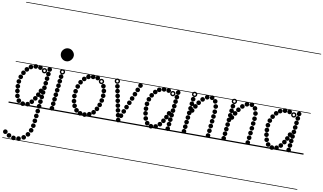

<svg xmlns="http://www.w3.org/2000/svg" viewBox="-160 -1677 4193 2493"><g transform="rotate(10 1937.0 -430.0)"><path d="M388.6 71.5Q376 71.5 367.2 62.8Q358.5 54.1 358.5 41.6Q358.5 29 367.2 20.2Q375.9 11.5 388.4 11.5Q401 11.5 409.8 20.2Q418.5 28.9 418.5 41.4Q418.5 54 409.8 62.8Q401.1 71.5 388.6 71.5ZM381.1 137Q368.5 137 359.8 128.3Q351 119.6 351 107.1Q351 94.5 359.7 85.8Q368.4 77 380.9 77Q393.5 77 402.2 85.7Q411 94.4 411 106.9Q411 119.5 402.3 128.2Q393.6 137 381.1 137ZM373.6 202.5Q361 202.5 352.2 193.8Q343.5 185.1 343.5 172.6Q343.5 160 352.2 151.2Q360.9 142.5 373.4 142.5Q386 142.5 394.8 151.2Q403.5 159.9 403.5 172.4Q403.5 185 394.8 193.8Q386.1 202.5 373.6 202.5ZM365.1 268Q352.5 268 343.8 259.3Q335 250.6 335 238.1Q335 225.5 343.7 216.8Q352.4 208 364.9 208Q377.5 208 386.2 216.7Q395 225.4 395 237.9Q395 250.5 386.3 259.2Q377.6 268 365.1 268ZM347.6 332Q335 332 326.2 323.3Q317.5 314.6 317.5 302.1Q317.5 289.5 326.2 280.8Q334.9 272 347.4 272Q360 272 368.8 280.7Q377.5 289.4 377.5 301.9Q377.5 314.5 368.8 323.2Q360.1 332 347.6 332ZM315.6 391Q303 391 294.2 382.3Q285.5 373.6 285.5 361.1Q285.5 348.5 294.2 339.8Q302.9 331 315.4 331Q328 331 336.8 339.7Q345.5 348.4 345.5 360.9Q345.5 373.5 336.8 382.2Q328.1 391 315.6 391ZM268.1 439Q255.5 439 246.8 430.3Q238 421.6 238 409.1Q238 396.5 246.7 387.8Q255.4 379 267.9 379Q280.5 379 289.2 387.7Q298 396.4 298 408.9Q298 421.5 289.3 430.2Q280.6 439 268.1 439ZM204.6 466.5Q192 466.5 183.2 457.8Q174.5 449.1 174.5 436.6Q174.5 424 183.2 415.2Q191.9 406.5 204.4 406.5Q217 406.5 225.8 415.2Q234.5 423.9 234.5 436.4Q234.5 449 225.8 457.8Q217.1 466.5 204.6 466.5ZM138.6 469Q126 469 117.2 460.3Q108.5 451.6 108.5 439.1Q108.5 426.5 117.2 417.8Q125.9 409 138.4 409Q151 409 159.8 417.7Q168.5 426.4 168.5 438.9Q168.5 451.5 159.8 460.2Q151.1 469 138.6 469ZM75.6 447Q63 447 54.2 438.3Q45.5 429.6 45.5 417.1Q45.5 404.5 54.2 395.8Q62.9 387 75.4 387Q88 387 96.8 395.7Q105.5 404.4 105.5 416.9Q105.5 429.5 96.8 438.2Q88.1 447 75.6 447ZM20.6 408Q8 408 -0.8 399.3Q-9.5 390.6 -9.5 378.1Q-9.5 365.5 -0.8 356.8Q7.9 348 20.4 348Q33 348 41.8 356.7Q50.5 365.4 50.5 377.9Q50.5 390.5 41.8 399.2Q33.1 408 20.6 408ZM447.6 -487.5Q435 -487.5 426.2 -496.2Q417.5 -504.9 417.5 -517.4Q417.5 -530 426.2 -538.8Q434.9 -547.5 447.4 -547.5Q460 -547.5 468.8 -538.8Q477.5 -530.1 477.5 -517.6Q477.5 -505 468.8 -496.2Q460.1 -487.5 447.6 -487.5ZM441.1 -426Q428.5 -426 419.8 -434.7Q411 -443.4 411 -455.9Q411 -468.5 419.7 -477.2Q428.4 -486 440.9 -486Q453.5 -486 462.2 -477.3Q471 -468.6 471 -456.1Q471 -443.5 462.3 -434.8Q453.6 -426 441.1 -426ZM434.6 -364.5Q422 -364.5 413.2 -373.2Q404.5 -381.9 404.5 -394.4Q404.5 -407 413.2 -415.8Q421.9 -424.5 434.4 -424.5Q447 -424.5 455.8 -415.8Q464.5 -407.1 464.5 -394.6Q464.5 -382 455.8 -373.2Q447.1 -364.5 434.6 -364.5ZM428.1 -303Q415.5 -303 406.8 -311.7Q398 -320.4 398 -332.9Q398 -345.5 406.7 -354.2Q415.4 -363 427.9 -363Q440.5 -363 449.2 -354.3Q458 -345.6 458 -333.1Q458 -320.5 449.3 -311.8Q440.6 -303 428.1 -303ZM421.6 -241.5Q409 -241.5 400.2 -250.2Q391.5 -258.9 391.5 -271.4Q391.5 -284 400.2 -292.8Q408.9 -301.5 421.4 -301.5Q434 -301.5 442.8 -292.8Q451.5 -284.1 451.5 -271.6Q451.5 -259 442.8 -250.2Q434.1 -241.5 421.6 -241.5ZM414.6 -179.5Q402 -179.5 393.2 -188.2Q384.5 -196.9 384.5 -209.4Q384.5 -222 393.2 -230.8Q401.9 -239.5 414.4 -239.5Q427 -239.5 435.8 -230.8Q444.5 -222.1 444.5 -209.6Q444.5 -197 435.8 -188.2Q427.1 -179.5 414.6 -179.5ZM408.1 -118Q395.5 -118 386.8 -126.7Q378 -135.4 378 -147.9Q378 -160.5 386.7 -169.2Q395.4 -178 407.9 -178Q420.5 -178 429.2 -169.3Q438 -160.6 438 -148.1Q438 -135.5 429.3 -126.8Q420.6 -118 408.1 -118ZM401.6 -55.5Q389 -55.5 380.2 -64.2Q371.5 -72.9 371.5 -85.4Q371.5 -98 380.2 -106.8Q388.9 -115.5 401.4 -115.5Q414 -115.5 422.8 -106.8Q431.5 -98.1 431.5 -85.6Q431.5 -73 422.8 -64.2Q414.1 -55.5 401.6 -55.5ZM395.1 7Q382.5 7 373.8 -1.7Q365 -10.4 365 -22.9Q365 -35.5 373.7 -44.2Q382.4 -53 394.9 -53Q407.5 -53 416.2 -44.3Q425 -35.6 425 -23.1Q425 -10.5 416.3 -1.8Q407.6 7 395.1 7ZM324.6 -490Q312 -490 303.2 -498.7Q294.5 -507.4 294.5 -519.9Q294.5 -532.5 303.2 -541.2Q311.9 -550 324.4 -550Q337 -550 345.8 -541.3Q354.5 -532.6 354.5 -520.1Q354.5 -507.5 345.8 -498.8Q337.1 -490 324.6 -490ZM262.6 -495Q250 -495 241.2 -503.7Q232.5 -512.4 232.5 -524.9Q232.5 -537.5 241.2 -546.2Q249.9 -555 262.4 -555Q275 -555 283.8 -546.3Q292.5 -537.6 292.5 -525.1Q292.5 -512.5 283.8 -503.8Q275.1 -495 262.6 -495ZM202.1 -477Q189.5 -477 180.8 -485.7Q172 -494.4 172 -506.9Q172 -519.5 180.7 -528.2Q189.4 -537 201.9 -537Q214.5 -537 223.2 -528.3Q232 -519.6 232 -507.1Q232 -494.5 223.3 -485.8Q214.6 -477 202.1 -477ZM155.6 -437.5Q143 -437.5 134.2 -446.2Q125.5 -454.9 125.5 -467.4Q125.5 -480 134.2 -488.8Q142.9 -497.5 155.4 -497.5Q168 -497.5 176.8 -488.8Q185.5 -480.1 185.5 -467.6Q185.5 -455 176.8 -446.2Q168.1 -437.5 155.6 -437.5ZM119.6 -386Q107 -386 98.2 -394.7Q89.5 -403.4 89.5 -415.9Q89.5 -428.5 98.2 -437.2Q106.9 -446 119.4 -446Q132 -446 140.8 -437.3Q149.5 -428.6 149.5 -416.1Q149.5 -403.5 140.8 -394.8Q132.1 -386 119.6 -386ZM94.1 -328Q81.5 -328 72.8 -336.7Q64 -345.4 64 -357.9Q64 -370.5 72.7 -379.2Q81.4 -388 93.9 -388Q106.5 -388 115.2 -379.3Q124 -370.6 124 -358.1Q124 -345.5 115.3 -336.8Q106.6 -328 94.1 -328ZM80.1 -265Q67.5 -265 58.8 -273.7Q50 -282.4 50 -294.9Q50 -307.5 58.7 -316.2Q67.4 -325 79.9 -325Q92.5 -325 101.2 -316.3Q110 -307.6 110 -295.1Q110 -282.5 101.3 -273.8Q92.6 -265 80.1 -265ZM78.1 -201.5Q65.5 -201.5 56.8 -210.2Q48 -218.9 48 -231.4Q48 -244 56.7 -252.8Q65.4 -261.5 77.9 -261.5Q90.5 -261.5 99.2 -252.8Q108 -244.1 108 -231.6Q108 -219 99.3 -210.2Q90.6 -201.5 78.1 -201.5ZM83.1 -140.5Q70.5 -140.5 61.8 -149.2Q53 -157.9 53 -170.4Q53 -183 61.7 -191.8Q70.4 -200.5 82.9 -200.5Q95.5 -200.5 104.2 -191.8Q113 -183.1 113 -170.6Q113 -158 104.3 -149.2Q95.6 -140.5 83.1 -140.5ZM94.6 -77Q82 -77 73.2 -85.7Q64.5 -94.4 64.5 -106.9Q64.5 -119.5 73.2 -128.2Q81.9 -137 94.4 -137Q107 -137 115.8 -128.3Q124.5 -119.6 124.5 -107.1Q124.5 -94.5 115.8 -85.8Q107.1 -77 94.6 -77ZM123.1 -19.5Q110.5 -19.5 101.8 -28.2Q93 -36.9 93 -49.4Q93 -62 101.7 -70.8Q110.4 -79.5 122.9 -79.5Q135.5 -79.5 144.2 -70.8Q153 -62.1 153 -49.6Q153 -37 144.3 -28.2Q135.6 -19.5 123.1 -19.5ZM179.6 10.5Q167 10.5 158.2 1.8Q149.5 -6.9 149.5 -19.4Q149.5 -32 158.2 -40.8Q166.9 -49.5 179.4 -49.5Q192 -49.5 200.8 -40.8Q209.5 -32.1 209.5 -19.6Q209.5 -7 200.8 1.8Q192.1 10.5 179.6 10.5ZM243.1 5.5Q230.5 5.5 221.8 -3.2Q213 -11.9 213 -24.4Q213 -37 221.7 -45.8Q230.4 -54.5 242.9 -54.5Q255.5 -54.5 264.2 -45.8Q273 -37.1 273 -24.6Q273 -12 264.3 -3.2Q255.6 5.5 243.1 5.5ZM291.1 -35Q278.5 -35 269.8 -43.7Q261 -52.4 261 -64.9Q261 -77.5 269.7 -86.2Q278.4 -95 290.9 -95Q303.5 -95 312.2 -86.3Q321 -77.6 321 -65.1Q321 -52.5 312.3 -43.8Q303.6 -35 291.1 -35ZM328.6 -86Q316 -86 307.2 -94.7Q298.5 -103.4 298.5 -115.9Q298.5 -128.5 307.2 -137.2Q315.9 -146 328.4 -146Q341 -146 349.8 -137.3Q358.5 -128.6 358.5 -116.1Q358.5 -103.5 349.8 -94.8Q341.1 -86 328.6 -86ZM358.6 -139.5Q346 -139.5 337.2 -148.2Q328.5 -156.9 328.5 -169.4Q328.5 -182 337.2 -190.8Q345.9 -199.5 358.4 -199.5Q371 -199.5 379.8 -190.8Q388.5 -182.1 388.5 -169.6Q388.5 -157 379.8 -148.2Q371.1 -139.5 358.6 -139.5ZM384.1 -194Q371.5 -194 362.8 -202.7Q354 -211.4 354 -223.9Q354 -236.5 362.7 -245.2Q371.4 -254 383.9 -254Q396.5 -254 405.2 -245.3Q414 -236.6 414 -224.1Q414 -211.5 405.3 -202.8Q396.6 -194 384.1 -194ZM383.7 -455Q369.5 -455 359.2 -465.2Q349 -475.3 349 -489.7Q349 -504 359.2 -514Q369.3 -524 383.7 -524Q398 -524 408 -513.9Q418 -503.9 418 -489.7Q418 -475.5 407.9 -465.2Q397.9 -455 383.7 -455ZM383.8 -473Q390.5 -473 395.2 -477.9Q400 -482.8 400 -489.5Q400 -496.5 395.2 -501.2Q390.4 -506 383.5 -506Q377 -506 372 -501.2Q367 -496.5 367 -489.5Q367 -482.8 372 -477.9Q377 -473 383.8 -473ZM-5 455H597V463H-5ZM-5 -16H597V0H-5ZM-5 -549H597V-541H-5ZM-5 -1329H597V-1321H-5Z M554.5 -745Q554.5 -778.5 579.8 -804Q605 -829.5 639 -829.5Q676 -829.5 700.5 -803.2Q725 -777 725 -746.5Q725 -726 713.8 -705.8Q702.5 -685.5 683.2 -672.5Q664 -659.5 639.2 -659.5Q605 -659.5 579.8 -684.8Q554.5 -710 554.5 -745ZM554.5 -745Q554.5 -778.5 579.8 -804Q605 -829.5 639 -829.5Q676 -829.5 700.5 -803.2Q725 -777 725 -746.5Q725 -726 713.8 -705.8Q702.5 -685.5 683.2 -672.5Q664 -659.5 639.2 -659.5Q605 -659.5 579.8 -684.8Q554.5 -710 554.5 -745ZM609.6 -421Q597 -421 588.2 -429.7Q579.5 -438.4 579.5 -450.9Q579.5 -463.5 588.2 -472.2Q596.9 -481 609.4 -481Q622 -481 630.8 -472.3Q639.5 -463.6 639.5 -451.1Q639.5 -438.5 630.8 -429.8Q622.1 -421 609.6 -421ZM603.1 -360.5Q590.5 -360.5 581.8 -369.2Q573 -377.9 573 -390.4Q573 -403 581.7 -411.8Q590.4 -420.5 602.9 -420.5Q615.5 -420.5 624.2 -411.8Q633 -403.1 633 -390.6Q633 -378 624.3 -369.2Q615.6 -360.5 603.1 -360.5ZM596.6 -300Q584 -300 575.2 -308.7Q566.5 -317.4 566.5 -329.9Q566.5 -342.5 575.2 -351.2Q583.9 -360 596.4 -360Q609 -360 617.8 -351.3Q626.5 -342.6 626.5 -330.1Q626.5 -317.5 617.8 -308.8Q609.1 -300 596.6 -300ZM590.1 -239.5Q577.5 -239.5 568.8 -248.2Q560 -256.9 560 -269.4Q560 -282 568.7 -290.8Q577.4 -299.5 589.9 -299.5Q602.5 -299.5 611.2 -290.8Q620 -282.1 620 -269.6Q620 -257 611.3 -248.2Q602.6 -239.5 590.1 -239.5ZM583.1 -178.5Q570.5 -178.5 561.8 -187.2Q553 -195.9 553 -208.4Q553 -221 561.7 -229.8Q570.4 -238.5 582.9 -238.5Q595.5 -238.5 604.2 -229.8Q613 -221.1 613 -208.6Q613 -196 604.3 -187.2Q595.6 -178.5 583.1 -178.5ZM576.6 -118Q564 -118 555.2 -126.7Q546.5 -135.4 546.5 -147.9Q546.5 -160.5 555.2 -169.2Q563.9 -178 576.4 -178Q589 -178 597.8 -169.3Q606.5 -160.6 606.5 -148.1Q606.5 -135.5 597.8 -126.8Q589.1 -118 576.6 -118ZM570.1 -57.5Q557.5 -57.5 548.8 -66.2Q540 -74.9 540 -87.4Q540 -100 548.7 -108.8Q557.4 -117.5 569.9 -117.5Q582.5 -117.5 591.2 -108.8Q600 -100.1 600 -87.6Q600 -75 591.3 -66.2Q582.6 -57.5 570.1 -57.5ZM563.6 3Q551 3 542.2 -5.7Q533.5 -14.4 533.5 -26.9Q533.5 -39.5 542.2 -48.2Q550.9 -57 563.4 -57Q576 -57 584.8 -48.3Q593.5 -39.6 593.5 -27.1Q593.5 -14.5 584.8 -5.8Q576.1 3 563.6 3ZM616.2 -481.5Q602 -481.5 591.8 -491.7Q581.5 -501.8 581.5 -516.2Q581.5 -530.5 591.7 -540.5Q601.8 -550.5 616.2 -550.5Q630.5 -550.5 640.5 -540.4Q650.5 -530.4 650.5 -516.2Q650.5 -502 640.4 -491.8Q630.4 -481.5 616.2 -481.5ZM616.2 -499.5Q623 -499.5 627.8 -504.4Q632.5 -509.3 632.5 -516Q632.5 -523 627.7 -527.8Q622.9 -532.5 616 -532.5Q609.5 -532.5 604.5 -527.8Q599.5 -523 599.5 -516Q599.5 -509.3 604.5 -504.4Q609.5 -499.5 616.2 -499.5ZM484 455H815.5V463H484ZM484 -16H815.5V0H484ZM484 -549H815.5V-541H484ZM484 -1329H815.5V-1321H484Z M994.6 10.5Q982 10.5 973.2 1.8Q964.5 -6.9 964.5 -19.4Q964.5 -32 973.2 -40.8Q981.9 -49.5 994.4 -49.5Q1007 -49.5 1015.8 -40.8Q1024.5 -32.1 1024.5 -19.6Q1024.5 -7 1015.8 1.8Q1007.1 10.5 994.6 10.5ZM1054.6 -5Q1042 -5 1033.2 -13.7Q1024.5 -22.4 1024.5 -34.9Q1024.5 -47.5 1033.2 -56.2Q1041.9 -65 1054.4 -65Q1067 -65 1075.8 -56.3Q1084.5 -47.6 1084.5 -35.1Q1084.5 -22.5 1075.8 -13.8Q1067.1 -5 1054.6 -5ZM1105.6 -39Q1093 -39 1084.2 -47.7Q1075.5 -56.4 1075.5 -68.9Q1075.5 -81.5 1084.2 -90.2Q1092.9 -99 1105.4 -99Q1118 -99 1126.8 -90.3Q1135.5 -81.6 1135.5 -69.1Q1135.5 -56.5 1126.8 -47.8Q1118.1 -39 1105.6 -39ZM1140.6 -90.5Q1128 -90.5 1119.2 -99.2Q1110.5 -107.9 1110.5 -120.4Q1110.5 -133 1119.2 -141.8Q1127.9 -150.5 1140.4 -150.5Q1153 -150.5 1161.8 -141.8Q1170.5 -133.1 1170.5 -120.6Q1170.5 -108 1161.8 -99.2Q1153.1 -90.5 1140.6 -90.5ZM1166.6 -147.5Q1154 -147.5 1145.2 -156.2Q1136.5 -164.9 1136.5 -177.4Q1136.5 -190 1145.2 -198.8Q1153.9 -207.5 1166.4 -207.5Q1179 -207.5 1187.8 -198.8Q1196.5 -190.1 1196.5 -177.6Q1196.5 -165 1187.8 -156.2Q1179.1 -147.5 1166.6 -147.5ZM1183.1 -208.5Q1170.5 -208.5 1161.8 -217.2Q1153 -225.9 1153 -238.4Q1153 -251 1161.7 -259.8Q1170.4 -268.5 1182.9 -268.5Q1195.5 -268.5 1204.2 -259.8Q1213 -251.1 1213 -238.6Q1213 -226 1204.3 -217.2Q1195.6 -208.5 1183.1 -208.5ZM1190.6 -272Q1178 -272 1169.2 -280.7Q1160.5 -289.4 1160.5 -301.9Q1160.5 -314.5 1169.2 -323.2Q1177.9 -332 1190.4 -332Q1203 -332 1211.8 -323.3Q1220.5 -314.6 1220.5 -302.1Q1220.5 -289.5 1211.8 -280.8Q1203.1 -272 1190.6 -272ZM1188.6 -335Q1176 -335 1167.2 -343.7Q1158.5 -352.4 1158.5 -364.9Q1158.5 -377.5 1167.2 -386.2Q1175.9 -395 1188.4 -395Q1201 -395 1209.8 -386.3Q1218.5 -377.6 1218.5 -365.1Q1218.5 -352.5 1209.8 -343.8Q1201.1 -335 1188.6 -335ZM1172.1 -394.5Q1159.5 -394.5 1150.8 -403.2Q1142 -411.9 1142 -424.4Q1142 -437 1150.7 -445.8Q1159.4 -454.5 1171.9 -454.5Q1184.5 -454.5 1193.2 -445.8Q1202 -437.1 1202 -424.6Q1202 -412 1193.3 -403.2Q1184.6 -394.5 1172.1 -394.5ZM1081.1 -486Q1068.5 -486 1059.8 -494.7Q1051 -503.4 1051 -515.9Q1051 -528.5 1059.7 -537.2Q1068.4 -546 1080.9 -546Q1093.5 -546 1102.2 -537.3Q1111 -528.6 1111 -516.1Q1111 -503.5 1102.3 -494.8Q1093.6 -486 1081.1 -486ZM1020.1 -491Q1007.5 -491 998.8 -499.7Q990 -508.4 990 -520.9Q990 -533.5 998.7 -542.2Q1007.4 -551 1019.9 -551Q1032.5 -551 1041.2 -542.3Q1050 -533.6 1050 -521.1Q1050 -508.5 1041.3 -499.8Q1032.6 -491 1020.1 -491ZM960.1 -480.5Q947.5 -480.5 938.8 -489.2Q930 -497.9 930 -510.4Q930 -523 938.7 -531.8Q947.4 -540.5 959.9 -540.5Q972.5 -540.5 981.2 -531.8Q990 -523.1 990 -510.6Q990 -498 981.3 -489.2Q972.6 -480.5 960.1 -480.5ZM910.6 -444.5Q898 -444.5 889.2 -453.2Q880.5 -461.9 880.5 -474.4Q880.5 -487 889.2 -495.8Q897.9 -504.5 910.4 -504.5Q923 -504.5 931.8 -495.8Q940.5 -487.1 940.5 -474.6Q940.5 -462 931.8 -453.2Q923.1 -444.5 910.6 -444.5ZM871.1 -394Q858.5 -394 849.8 -402.7Q841 -411.4 841 -423.9Q841 -436.5 849.7 -445.2Q858.4 -454 870.9 -454Q883.5 -454 892.2 -445.3Q901 -436.6 901 -424.1Q901 -411.5 892.3 -402.8Q883.6 -394 871.1 -394ZM844.1 -333.5Q831.5 -333.5 822.8 -342.2Q814 -350.9 814 -363.4Q814 -376 822.7 -384.8Q831.4 -393.5 843.9 -393.5Q856.5 -393.5 865.2 -384.8Q874 -376.1 874 -363.6Q874 -351 865.3 -342.2Q856.6 -333.5 844.1 -333.5ZM828.1 -267.5Q815.5 -267.5 806.8 -276.2Q798 -284.9 798 -297.4Q798 -310 806.7 -318.8Q815.4 -327.5 827.9 -327.5Q840.5 -327.5 849.2 -318.8Q858 -310.1 858 -297.6Q858 -285 849.3 -276.2Q840.6 -267.5 828.1 -267.5ZM823.1 -203.5Q810.5 -203.5 801.8 -212.2Q793 -220.9 793 -233.4Q793 -246 801.7 -254.8Q810.4 -263.5 822.9 -263.5Q835.5 -263.5 844.2 -254.8Q853 -246.1 853 -233.6Q853 -221 844.3 -212.2Q835.6 -203.5 823.1 -203.5ZM829.6 -138Q817 -138 808.2 -146.7Q799.5 -155.4 799.5 -167.9Q799.5 -180.5 808.2 -189.2Q816.9 -198 829.4 -198Q842 -198 850.8 -189.3Q859.5 -180.6 859.5 -168.1Q859.5 -155.5 850.8 -146.8Q842.1 -138 829.6 -138ZM848.1 -78.5Q835.5 -78.5 826.8 -87.2Q818 -95.9 818 -108.4Q818 -121 826.7 -129.8Q835.4 -138.5 847.9 -138.5Q860.5 -138.5 869.2 -129.8Q878 -121.1 878 -108.6Q878 -96 869.3 -87.2Q860.6 -78.5 848.1 -78.5ZM882.6 -26Q870 -26 861.2 -34.7Q852.5 -43.4 852.5 -55.9Q852.5 -68.5 861.2 -77.2Q869.9 -86 882.4 -86Q895 -86 903.8 -77.3Q912.5 -68.6 912.5 -56.1Q912.5 -43.5 903.8 -34.8Q895.1 -26 882.6 -26ZM934.6 4.5Q922 4.5 913.2 -4.2Q904.5 -12.9 904.5 -25.4Q904.5 -38 913.2 -46.8Q921.9 -55.5 934.4 -55.5Q947 -55.5 955.8 -46.8Q964.5 -38.1 964.5 -25.6Q964.5 -13 955.8 -4.2Q947.1 4.5 934.6 4.5ZM1136.7 -446.5Q1122.5 -446.5 1112.2 -456.7Q1102 -466.8 1102 -481.2Q1102 -495.5 1112.2 -505.5Q1122.3 -515.5 1136.7 -515.5Q1151 -515.5 1161 -505.4Q1171 -495.4 1171 -481.2Q1171 -467 1160.9 -456.8Q1150.9 -446.5 1136.7 -446.5ZM1136.8 -464.5Q1143.5 -464.5 1148.2 -469.4Q1153 -474.3 1153 -481Q1153 -488 1148.2 -492.8Q1143.4 -497.5 1136.5 -497.5Q1130 -497.5 1125 -492.8Q1120 -488 1120 -481Q1120 -474.3 1125 -469.4Q1130 -464.5 1136.8 -464.5ZM755 455H1323.5V463H755ZM755 -16H1323.5V0H755ZM755 -549H1323.5V-541H755ZM755 -1329H1323.5V-1321H755Z M1645.1 -486.5Q1632.5 -486.5 1623.8 -495.2Q1615 -503.9 1615 -516.4Q1615 -529 1623.7 -537.8Q1632.4 -546.5 1644.9 -546.5Q1657.5 -546.5 1666.2 -537.8Q1675 -529.1 1675 -516.6Q1675 -504 1666.3 -495.2Q1657.6 -486.5 1645.1 -486.5ZM1619.1 -425Q1606.5 -425 1597.8 -433.7Q1589 -442.4 1589 -454.9Q1589 -467.5 1597.7 -476.2Q1606.4 -485 1618.9 -485Q1631.5 -485 1640.2 -476.3Q1649 -467.6 1649 -455.1Q1649 -442.5 1640.3 -433.8Q1631.6 -425 1619.1 -425ZM1593.1 -364Q1580.5 -364 1571.8 -372.7Q1563 -381.4 1563 -393.9Q1563 -406.5 1571.7 -415.2Q1580.4 -424 1592.9 -424Q1605.5 -424 1614.2 -415.3Q1623 -406.6 1623 -394.1Q1623 -381.5 1614.3 -372.8Q1605.6 -364 1593.1 -364ZM1567.1 -302.5Q1554.5 -302.5 1545.8 -311.2Q1537 -319.9 1537 -332.4Q1537 -345 1545.7 -353.8Q1554.4 -362.5 1566.9 -362.5Q1579.5 -362.5 1588.2 -353.8Q1597 -345.1 1597 -332.6Q1597 -320 1588.3 -311.2Q1579.6 -302.5 1567.1 -302.5ZM1541.1 -241Q1528.5 -241 1519.8 -249.7Q1511 -258.4 1511 -270.9Q1511 -283.5 1519.7 -292.2Q1528.4 -301 1540.9 -301Q1553.5 -301 1562.2 -292.3Q1571 -283.6 1571 -271.1Q1571 -258.5 1562.3 -249.8Q1553.6 -241 1541.1 -241ZM1515.1 -179.5Q1502.5 -179.5 1493.8 -188.2Q1485 -196.9 1485 -209.4Q1485 -222 1493.7 -230.8Q1502.4 -239.5 1514.9 -239.5Q1527.5 -239.5 1536.2 -230.8Q1545 -222.1 1545 -209.6Q1545 -197 1536.3 -188.2Q1527.6 -179.5 1515.1 -179.5ZM1489.1 -118.5Q1476.5 -118.5 1467.8 -127.2Q1459 -135.9 1459 -148.4Q1459 -161 1467.7 -169.8Q1476.4 -178.5 1488.9 -178.5Q1501.5 -178.5 1510.2 -169.8Q1519 -161.1 1519 -148.6Q1519 -136 1510.3 -127.2Q1501.6 -118.5 1489.1 -118.5ZM1463.1 -57Q1450.5 -57 1441.8 -65.7Q1433 -74.4 1433 -86.9Q1433 -99.5 1441.7 -108.2Q1450.4 -117 1462.9 -117Q1475.5 -117 1484.2 -108.3Q1493 -99.6 1493 -87.1Q1493 -74.5 1484.3 -65.8Q1475.6 -57 1463.1 -57ZM1351.6 -425Q1339 -425 1330.2 -433.7Q1321.5 -442.4 1321.5 -454.9Q1321.5 -467.5 1330.2 -476.2Q1338.9 -485 1351.4 -485Q1364 -485 1372.8 -476.3Q1381.5 -467.6 1381.5 -455.1Q1381.5 -442.5 1372.8 -433.8Q1364.1 -425 1351.6 -425ZM1363.6 -364Q1351 -364 1342.2 -372.7Q1333.5 -381.4 1333.5 -393.9Q1333.5 -406.5 1342.2 -415.2Q1350.9 -424 1363.4 -424Q1376 -424 1384.8 -415.3Q1393.5 -406.6 1393.5 -394.1Q1393.5 -381.5 1384.8 -372.8Q1376.1 -364 1363.6 -364ZM1376.1 -302.5Q1363.5 -302.5 1354.8 -311.2Q1346 -319.9 1346 -332.4Q1346 -345 1354.7 -353.8Q1363.4 -362.5 1375.9 -362.5Q1388.5 -362.5 1397.2 -353.8Q1406 -345.1 1406 -332.6Q1406 -320 1397.3 -311.2Q1388.6 -302.5 1376.1 -302.5ZM1388.1 -241Q1375.5 -241 1366.8 -249.7Q1358 -258.4 1358 -270.9Q1358 -283.5 1366.7 -292.2Q1375.4 -301 1387.9 -301Q1400.5 -301 1409.2 -292.3Q1418 -283.6 1418 -271.1Q1418 -258.5 1409.3 -249.8Q1400.6 -241 1388.1 -241ZM1400.6 -179.5Q1388 -179.5 1379.2 -188.2Q1370.5 -196.9 1370.5 -209.4Q1370.5 -222 1379.2 -230.8Q1387.9 -239.5 1400.4 -239.5Q1413 -239.5 1421.8 -230.8Q1430.5 -222.1 1430.5 -209.6Q1430.5 -197 1421.8 -188.2Q1413.1 -179.5 1400.6 -179.5ZM1412.6 -118.5Q1400 -118.5 1391.2 -127.2Q1382.5 -135.9 1382.5 -148.4Q1382.5 -161 1391.2 -169.8Q1399.9 -178.5 1412.4 -178.5Q1425 -178.5 1433.8 -169.8Q1442.5 -161.1 1442.5 -148.6Q1442.5 -136 1433.8 -127.2Q1425.1 -118.5 1412.6 -118.5ZM1425.1 -57Q1412.5 -57 1403.8 -65.7Q1395 -74.4 1395 -86.9Q1395 -99.5 1403.7 -108.2Q1412.4 -117 1424.9 -117Q1437.5 -117 1446.2 -108.3Q1455 -99.6 1455 -87.1Q1455 -74.5 1446.3 -65.8Q1437.6 -57 1425.1 -57ZM1437.1 4.5Q1424.5 4.5 1415.8 -4.2Q1407 -12.9 1407 -25.4Q1407 -38 1415.7 -46.8Q1424.4 -55.5 1436.9 -55.5Q1449.5 -55.5 1458.2 -46.8Q1467 -38.1 1467 -25.6Q1467 -13 1458.3 -4.2Q1449.6 4.5 1437.1 4.5ZM1339.2 -486.5Q1325 -486.5 1314.8 -496.7Q1304.5 -506.8 1304.5 -521.2Q1304.5 -535.5 1314.7 -545.5Q1324.8 -555.5 1339.2 -555.5Q1353.5 -555.5 1363.5 -545.4Q1373.5 -535.4 1373.5 -521.2Q1373.5 -507 1363.4 -496.8Q1353.4 -486.5 1339.2 -486.5ZM1339.2 -504.5Q1346 -504.5 1350.8 -509.4Q1355.5 -514.3 1355.5 -521Q1355.5 -528 1350.7 -532.8Q1345.9 -537.5 1339 -537.5Q1332.5 -537.5 1327.5 -532.8Q1322.5 -528 1322.5 -521Q1322.5 -514.3 1327.5 -509.4Q1332.5 -504.5 1339.2 -504.5ZM1264 455H1780V463H1264ZM1264 -16H1780V0H1264ZM1264 -549H1780V-541H1264ZM1264 -1329H1780V-1321H1264Z M2142.6 -481.5Q2130 -481.5 2121.2 -490.2Q2112.5 -498.9 2112.5 -511.4Q2112.5 -524 2121.2 -532.8Q2129.9 -541.5 2142.4 -541.5Q2155 -541.5 2163.8 -532.8Q2172.5 -524.1 2172.5 -511.6Q2172.5 -499 2163.8 -490.2Q2155.1 -481.5 2142.6 -481.5ZM2136.1 -421Q2123.5 -421 2114.8 -429.7Q2106 -438.4 2106 -450.9Q2106 -463.5 2114.7 -472.2Q2123.4 -481 2135.9 -481Q2148.5 -481 2157.2 -472.3Q2166 -463.6 2166 -451.1Q2166 -438.5 2157.3 -429.8Q2148.6 -421 2136.1 -421ZM2129.6 -360.5Q2117 -360.5 2108.2 -369.2Q2099.5 -377.9 2099.5 -390.4Q2099.5 -403 2108.2 -411.8Q2116.9 -420.5 2129.4 -420.5Q2142 -420.5 2150.8 -411.8Q2159.5 -403.1 2159.5 -390.6Q2159.5 -378 2150.8 -369.2Q2142.1 -360.5 2129.6 -360.5ZM2123.1 -300Q2110.5 -300 2101.8 -308.7Q2093 -317.4 2093 -329.9Q2093 -342.5 2101.7 -351.2Q2110.4 -360 2122.9 -360Q2135.5 -360 2144.2 -351.3Q2153 -342.6 2153 -330.1Q2153 -317.5 2144.3 -308.8Q2135.6 -300 2123.1 -300ZM2116.6 -239.5Q2104 -239.5 2095.2 -248.2Q2086.5 -256.9 2086.5 -269.4Q2086.5 -282 2095.2 -290.8Q2103.9 -299.5 2116.4 -299.5Q2129 -299.5 2137.8 -290.8Q2146.5 -282.1 2146.5 -269.6Q2146.5 -257 2137.8 -248.2Q2129.1 -239.5 2116.6 -239.5ZM2109.6 -178.5Q2097 -178.5 2088.2 -187.2Q2079.5 -195.9 2079.5 -208.4Q2079.5 -221 2088.2 -229.8Q2096.9 -238.5 2109.4 -238.5Q2122 -238.5 2130.8 -229.8Q2139.5 -221.1 2139.5 -208.6Q2139.5 -196 2130.8 -187.2Q2122.1 -178.5 2109.6 -178.5ZM2103.1 -118Q2090.5 -118 2081.8 -126.7Q2073 -135.4 2073 -147.9Q2073 -160.5 2081.7 -169.2Q2090.4 -178 2102.9 -178Q2115.5 -178 2124.2 -169.3Q2133 -160.6 2133 -148.1Q2133 -135.5 2124.3 -126.8Q2115.6 -118 2103.1 -118ZM2096.6 -57.5Q2084 -57.5 2075.2 -66.2Q2066.5 -74.9 2066.5 -87.4Q2066.5 -100 2075.2 -108.8Q2083.9 -117.5 2096.4 -117.5Q2109 -117.5 2117.8 -108.8Q2126.5 -100.1 2126.5 -87.6Q2126.5 -75 2117.8 -66.2Q2109.1 -57.5 2096.6 -57.5ZM2090.1 3Q2077.5 3 2068.8 -5.7Q2060 -14.4 2060 -26.9Q2060 -39.5 2068.7 -48.2Q2077.4 -57 2089.9 -57Q2102.5 -57 2111.2 -48.3Q2120 -39.6 2120 -27.1Q2120 -14.5 2111.3 -5.8Q2102.6 3 2090.1 3ZM2017.1 -486Q2004.5 -486 1995.8 -494.7Q1987 -503.4 1987 -515.9Q1987 -528.5 1995.7 -537.2Q2004.4 -546 2016.9 -546Q2029.5 -546 2038.2 -537.3Q2047 -528.6 2047 -516.1Q2047 -503.5 2038.3 -494.8Q2029.6 -486 2017.1 -486ZM1955.1 -491Q1942.5 -491 1933.8 -499.7Q1925 -508.4 1925 -520.9Q1925 -533.5 1933.7 -542.2Q1942.4 -551 1954.9 -551Q1967.5 -551 1976.2 -542.3Q1985 -533.6 1985 -521.1Q1985 -508.5 1976.3 -499.8Q1967.6 -491 1955.1 -491ZM1894.6 -475Q1882 -475 1873.2 -483.7Q1864.5 -492.4 1864.5 -504.9Q1864.5 -517.5 1873.2 -526.2Q1881.9 -535 1894.4 -535Q1907 -535 1915.8 -526.3Q1924.5 -517.6 1924.5 -505.1Q1924.5 -492.5 1915.8 -483.8Q1907.1 -475 1894.6 -475ZM1848.1 -437.5Q1835.5 -437.5 1826.8 -446.2Q1818 -454.9 1818 -467.4Q1818 -480 1826.7 -488.8Q1835.4 -497.5 1847.9 -497.5Q1860.5 -497.5 1869.2 -488.8Q1878 -480.1 1878 -467.6Q1878 -455 1869.3 -446.2Q1860.6 -437.5 1848.1 -437.5ZM1810.1 -387Q1797.5 -387 1788.8 -395.7Q1780 -404.4 1780 -416.9Q1780 -429.5 1788.7 -438.2Q1797.4 -447 1809.9 -447Q1822.5 -447 1831.2 -438.3Q1840 -429.6 1840 -417.1Q1840 -404.5 1831.3 -395.8Q1822.6 -387 1810.1 -387ZM1783.1 -330Q1770.5 -330 1761.8 -338.7Q1753 -347.4 1753 -359.9Q1753 -372.5 1761.7 -381.2Q1770.4 -390 1782.9 -390Q1795.5 -390 1804.2 -381.3Q1813 -372.6 1813 -360.1Q1813 -347.5 1804.3 -338.8Q1795.6 -330 1783.1 -330ZM1769.1 -267Q1756.5 -267 1747.8 -275.7Q1739 -284.4 1739 -296.9Q1739 -309.5 1747.7 -318.2Q1756.4 -327 1768.9 -327Q1781.5 -327 1790.2 -318.3Q1799 -309.6 1799 -297.1Q1799 -284.5 1790.3 -275.8Q1781.6 -267 1769.1 -267ZM1767.1 -203.5Q1754.5 -203.5 1745.8 -212.2Q1737 -220.9 1737 -233.4Q1737 -246 1745.7 -254.8Q1754.4 -263.5 1766.9 -263.5Q1779.5 -263.5 1788.2 -254.8Q1797 -246.1 1797 -233.6Q1797 -221 1788.3 -212.2Q1779.6 -203.5 1767.1 -203.5ZM1772.1 -142.5Q1759.5 -142.5 1750.8 -151.2Q1742 -159.9 1742 -172.4Q1742 -185 1750.7 -193.8Q1759.4 -202.5 1771.9 -202.5Q1784.5 -202.5 1793.2 -193.8Q1802 -185.1 1802 -172.6Q1802 -160 1793.3 -151.2Q1784.6 -142.5 1772.1 -142.5ZM1786.1 -78Q1773.5 -78 1764.8 -86.7Q1756 -95.4 1756 -107.9Q1756 -120.5 1764.7 -129.2Q1773.4 -138 1785.9 -138Q1798.5 -138 1807.2 -129.3Q1816 -120.6 1816 -108.1Q1816 -95.5 1807.3 -86.8Q1798.6 -78 1786.1 -78ZM1815.6 -21Q1803 -21 1794.2 -29.7Q1785.5 -38.4 1785.5 -50.9Q1785.5 -63.5 1794.2 -72.2Q1802.9 -81 1815.4 -81Q1828 -81 1836.8 -72.3Q1845.5 -63.6 1845.5 -51.1Q1845.5 -38.5 1836.8 -29.8Q1828.1 -21 1815.6 -21ZM1869.1 10Q1856.5 10 1847.8 1.3Q1839 -7.4 1839 -19.9Q1839 -32.5 1847.7 -41.2Q1856.4 -50 1868.9 -50Q1881.5 -50 1890.2 -41.3Q1899 -32.6 1899 -20.1Q1899 -7.5 1890.3 1.2Q1881.6 10 1869.1 10ZM1930.6 2Q1918 2 1909.2 -6.7Q1900.5 -15.4 1900.5 -27.9Q1900.5 -40.5 1909.2 -49.2Q1917.9 -58 1930.4 -58Q1943 -58 1951.8 -49.3Q1960.5 -40.6 1960.5 -28.1Q1960.5 -15.5 1951.8 -6.8Q1943.1 2 1930.6 2ZM1979.6 -36.5Q1967 -36.5 1958.2 -45.2Q1949.5 -53.9 1949.5 -66.4Q1949.5 -79 1958.2 -87.8Q1966.9 -96.5 1979.4 -96.5Q1992 -96.5 2000.8 -87.8Q2009.5 -79.1 2009.5 -66.6Q2009.5 -54 2000.8 -45.2Q1992.1 -36.5 1979.6 -36.5ZM2017.6 -88Q2005 -88 1996.2 -96.7Q1987.5 -105.4 1987.5 -117.9Q1987.5 -130.5 1996.2 -139.2Q2004.9 -148 2017.4 -148Q2030 -148 2038.8 -139.3Q2047.5 -130.6 2047.5 -118.1Q2047.5 -105.5 2038.8 -96.8Q2030.1 -88 2017.6 -88ZM2047.6 -141.5Q2035 -141.5 2026.2 -150.2Q2017.5 -158.9 2017.5 -171.4Q2017.5 -184 2026.2 -192.8Q2034.9 -201.5 2047.4 -201.5Q2060 -201.5 2068.8 -192.8Q2077.5 -184.1 2077.5 -171.6Q2077.5 -159 2068.8 -150.2Q2060.1 -141.5 2047.6 -141.5ZM2073.1 -196Q2060.5 -196 2051.8 -204.7Q2043 -213.4 2043 -225.9Q2043 -238.5 2051.7 -247.2Q2060.4 -256 2072.9 -256Q2085.5 -256 2094.2 -247.3Q2103 -238.6 2103 -226.1Q2103 -213.5 2094.3 -204.8Q2085.6 -196 2073.1 -196ZM2076.7 -452Q2062.5 -452 2052.2 -462.2Q2042 -472.3 2042 -486.7Q2042 -501 2052.2 -511Q2062.3 -521 2076.7 -521Q2091 -521 2101 -510.9Q2111 -500.9 2111 -486.7Q2111 -472.5 2100.9 -462.2Q2090.9 -452 2076.7 -452ZM2076.8 -470Q2083.5 -470 2088.2 -474.9Q2093 -479.8 2093 -486.5Q2093 -493.5 2088.2 -498.2Q2083.4 -503 2076.5 -503Q2070 -503 2065 -498.2Q2060 -493.5 2060 -486.5Q2060 -479.8 2065 -474.9Q2070 -470 2076.8 -470ZM1694 455H2289.5V463H1694ZM1694 -16H2289.5V0H1694ZM1694 -549H2289.5V-541H1694ZM1694 -1329H2289.5V-1321H1694Z M2361.6 -284.5Q2349 -284.5 2340.2 -293.2Q2331.5 -301.9 2331.5 -314.4Q2331.5 -327 2340.2 -335.8Q2348.9 -344.5 2361.4 -344.5Q2374 -344.5 2382.8 -335.8Q2391.5 -327.1 2391.5 -314.6Q2391.5 -302 2382.8 -293.2Q2374.1 -284.5 2361.6 -284.5ZM2393.6 -344Q2381 -344 2372.2 -352.7Q2363.5 -361.4 2363.5 -373.9Q2363.5 -386.5 2372.2 -395.2Q2380.9 -404 2393.4 -404Q2406 -404 2414.8 -395.3Q2423.5 -386.6 2423.5 -374.1Q2423.5 -361.5 2414.8 -352.8Q2406.1 -344 2393.6 -344ZM2427.6 -398Q2415 -398 2406.2 -406.7Q2397.5 -415.4 2397.5 -427.9Q2397.5 -440.5 2406.2 -449.2Q2414.9 -458 2427.4 -458Q2440 -458 2448.8 -449.3Q2457.5 -440.6 2457.5 -428.1Q2457.5 -415.5 2448.8 -406.8Q2440.1 -398 2427.6 -398ZM2470.6 -449.5Q2458 -449.5 2449.2 -458.2Q2440.5 -466.9 2440.5 -479.4Q2440.5 -492 2449.2 -500.8Q2457.9 -509.5 2470.4 -509.5Q2483 -509.5 2491.8 -500.8Q2500.5 -492.1 2500.5 -479.6Q2500.5 -467 2491.8 -458.2Q2483.1 -449.5 2470.6 -449.5ZM2524.6 -487.5Q2512 -487.5 2503.2 -496.2Q2494.5 -504.9 2494.5 -517.4Q2494.5 -530 2503.2 -538.8Q2511.9 -547.5 2524.4 -547.5Q2537 -547.5 2545.8 -538.8Q2554.5 -530.1 2554.5 -517.6Q2554.5 -505 2545.8 -496.2Q2537.1 -487.5 2524.6 -487.5ZM2588.6 -492Q2576 -492 2567.2 -500.7Q2558.5 -509.4 2558.5 -521.9Q2558.5 -534.5 2567.2 -543.2Q2575.9 -552 2588.4 -552Q2601 -552 2609.8 -543.3Q2618.5 -534.6 2618.5 -522.1Q2618.5 -509.5 2609.8 -500.8Q2601.1 -492 2588.6 -492ZM2636.1 -453Q2623.5 -453 2614.8 -461.7Q2606 -470.4 2606 -482.9Q2606 -495.5 2614.7 -504.2Q2623.4 -513 2635.9 -513Q2648.5 -513 2657.2 -504.3Q2666 -495.6 2666 -483.1Q2666 -470.5 2657.3 -461.8Q2648.6 -453 2636.1 -453ZM2654.1 -388.5Q2641.5 -388.5 2632.8 -397.2Q2624 -405.9 2624 -418.4Q2624 -431 2632.7 -439.8Q2641.4 -448.5 2653.9 -448.5Q2666.5 -448.5 2675.2 -439.8Q2684 -431.1 2684 -418.6Q2684 -406 2675.3 -397.2Q2666.6 -388.5 2654.1 -388.5ZM2653.6 -319.5Q2641 -319.5 2632.2 -328.2Q2623.5 -336.9 2623.5 -349.4Q2623.5 -362 2632.2 -370.8Q2640.9 -379.5 2653.4 -379.5Q2666 -379.5 2674.8 -370.8Q2683.5 -362.1 2683.5 -349.6Q2683.5 -337 2674.8 -328.2Q2666.1 -319.5 2653.6 -319.5ZM2647.6 -255.5Q2635 -255.5 2626.2 -264.2Q2617.5 -272.9 2617.5 -285.4Q2617.5 -298 2626.2 -306.8Q2634.9 -315.5 2647.4 -315.5Q2660 -315.5 2668.8 -306.8Q2677.5 -298.1 2677.5 -285.6Q2677.5 -273 2668.8 -264.2Q2660.1 -255.5 2647.6 -255.5ZM2641.1 -191.5Q2628.5 -191.5 2619.8 -200.2Q2611 -208.9 2611 -221.4Q2611 -234 2619.7 -242.8Q2628.4 -251.5 2640.9 -251.5Q2653.5 -251.5 2662.2 -242.8Q2671 -234.1 2671 -221.6Q2671 -209 2662.3 -200.2Q2653.6 -191.5 2641.1 -191.5ZM2634.6 -127.5Q2622 -127.5 2613.2 -136.2Q2604.5 -144.9 2604.5 -157.4Q2604.5 -170 2613.2 -178.8Q2621.9 -187.5 2634.4 -187.5Q2647 -187.5 2655.8 -178.8Q2664.5 -170.1 2664.5 -157.6Q2664.5 -145 2655.8 -136.2Q2647.1 -127.5 2634.6 -127.5ZM2628.1 -64Q2615.5 -64 2606.8 -72.7Q2598 -81.4 2598 -93.9Q2598 -106.5 2606.7 -115.2Q2615.4 -124 2627.9 -124Q2640.5 -124 2649.2 -115.3Q2658 -106.6 2658 -94.1Q2658 -81.5 2649.3 -72.8Q2640.6 -64 2628.1 -64ZM2621.1 0Q2608.5 0 2599.8 -8.7Q2591 -17.4 2591 -29.9Q2591 -42.5 2599.7 -51.2Q2608.4 -60 2620.9 -60Q2633.5 -60 2642.2 -51.3Q2651 -42.6 2651 -30.1Q2651 -17.5 2642.3 -8.8Q2633.6 0 2621.1 0ZM2349.1 -431Q2336.5 -431 2327.8 -439.7Q2319 -448.4 2319 -460.9Q2319 -473.5 2327.7 -482.2Q2336.4 -491 2348.9 -491Q2361.5 -491 2370.2 -482.3Q2379 -473.6 2379 -461.1Q2379 -448.5 2370.3 -439.8Q2361.6 -431 2349.1 -431ZM2342.6 -369.5Q2330 -369.5 2321.2 -378.2Q2312.5 -386.9 2312.5 -399.4Q2312.5 -412 2321.2 -420.8Q2329.9 -429.5 2342.4 -429.5Q2355 -429.5 2363.8 -420.8Q2372.5 -412.1 2372.5 -399.6Q2372.5 -387 2363.8 -378.2Q2355.1 -369.5 2342.6 -369.5ZM2336.1 -308Q2323.5 -308 2314.8 -316.7Q2306 -325.4 2306 -337.9Q2306 -350.5 2314.7 -359.2Q2323.4 -368 2335.9 -368Q2348.5 -368 2357.2 -359.3Q2366 -350.6 2366 -338.1Q2366 -325.5 2357.3 -316.8Q2348.6 -308 2336.1 -308ZM2329.6 -246.5Q2317 -246.5 2308.2 -255.2Q2299.5 -263.9 2299.5 -276.4Q2299.5 -289 2308.2 -297.8Q2316.9 -306.5 2329.4 -306.5Q2342 -306.5 2350.8 -297.8Q2359.5 -289.1 2359.5 -276.6Q2359.5 -264 2350.8 -255.2Q2342.1 -246.5 2329.6 -246.5ZM2323.1 -184.5Q2310.5 -184.5 2301.8 -193.2Q2293 -201.9 2293 -214.4Q2293 -227 2301.7 -235.8Q2310.4 -244.5 2322.9 -244.5Q2335.5 -244.5 2344.2 -235.8Q2353 -227.1 2353 -214.6Q2353 -202 2344.3 -193.2Q2335.6 -184.5 2323.1 -184.5ZM2316.6 -123Q2304 -123 2295.2 -131.7Q2286.5 -140.4 2286.5 -152.9Q2286.5 -165.5 2295.2 -174.2Q2303.9 -183 2316.4 -183Q2329 -183 2337.8 -174.3Q2346.5 -165.6 2346.5 -153.1Q2346.5 -140.5 2337.8 -131.8Q2329.1 -123 2316.6 -123ZM2310.1 -61.5Q2297.5 -61.5 2288.8 -70.2Q2280 -78.9 2280 -91.4Q2280 -104 2288.7 -112.8Q2297.4 -121.5 2309.9 -121.5Q2322.5 -121.5 2331.2 -112.8Q2340 -104.1 2340 -91.6Q2340 -79 2331.3 -70.2Q2322.6 -61.5 2310.1 -61.5ZM2303.6 0Q2291 0 2282.2 -8.7Q2273.5 -17.4 2273.5 -29.9Q2273.5 -42.5 2282.2 -51.2Q2290.9 -60 2303.4 -60Q2316 -60 2324.8 -51.3Q2333.5 -42.6 2333.5 -30.1Q2333.5 -17.5 2324.8 -8.8Q2316.1 0 2303.6 0ZM2357.2 -491.5Q2343 -491.5 2332.8 -501.7Q2322.5 -511.8 2322.5 -526.2Q2322.5 -540.5 2332.7 -550.5Q2342.8 -560.5 2357.2 -560.5Q2371.5 -560.5 2381.5 -550.4Q2391.5 -540.4 2391.5 -526.2Q2391.5 -512 2381.4 -501.8Q2371.4 -491.5 2357.2 -491.5ZM2357.2 -509.5Q2364 -509.5 2368.8 -514.4Q2373.5 -519.3 2373.5 -526Q2373.5 -533 2368.7 -537.8Q2363.9 -542.5 2357 -542.5Q2350.5 -542.5 2345.5 -537.8Q2340.5 -533 2340.5 -526Q2340.5 -519.3 2345.5 -514.4Q2350.5 -509.5 2357.2 -509.5ZM2234 455H2843V463H2234ZM2234 -16H2843V0H2234ZM2234 -549H2843V-541H2234ZM2234 -1329H2843V-1321H2234Z M2885.6 -284.5Q2873 -284.5 2864.2 -293.2Q2855.5 -301.9 2855.5 -314.4Q2855.5 -327 2864.2 -335.8Q2872.9 -344.5 2885.4 -344.5Q2898 -344.5 2906.8 -335.8Q2915.5 -327.1 2915.5 -314.6Q2915.5 -302 2906.8 -293.2Q2898.1 -284.5 2885.6 -284.5ZM2917.6 -344Q2905 -344 2896.2 -352.7Q2887.5 -361.4 2887.5 -373.9Q2887.5 -386.5 2896.2 -395.2Q2904.9 -404 2917.4 -404Q2930 -404 2938.8 -395.3Q2947.5 -386.6 2947.5 -374.1Q2947.5 -361.5 2938.8 -352.8Q2930.1 -344 2917.6 -344ZM2951.6 -398Q2939 -398 2930.2 -406.7Q2921.5 -415.4 2921.5 -427.9Q2921.5 -440.5 2930.2 -449.2Q2938.9 -458 2951.4 -458Q2964 -458 2972.8 -449.3Q2981.5 -440.6 2981.5 -428.1Q2981.5 -415.5 2972.8 -406.8Q2964.1 -398 2951.6 -398ZM2994.6 -449.5Q2982 -449.5 2973.2 -458.2Q2964.5 -466.9 2964.5 -479.4Q2964.5 -492 2973.2 -500.8Q2981.9 -509.5 2994.4 -509.5Q3007 -509.5 3015.8 -500.8Q3024.5 -492.1 3024.5 -479.6Q3024.5 -467 3015.8 -458.2Q3007.1 -449.5 2994.6 -449.5ZM3048.6 -487.5Q3036 -487.5 3027.2 -496.2Q3018.5 -504.9 3018.5 -517.4Q3018.5 -530 3027.2 -538.8Q3035.9 -547.5 3048.4 -547.5Q3061 -547.5 3069.8 -538.8Q3078.5 -530.1 3078.5 -517.6Q3078.5 -505 3069.8 -496.2Q3061.1 -487.5 3048.6 -487.5ZM3112.6 -492Q3100 -492 3091.2 -500.7Q3082.5 -509.4 3082.5 -521.9Q3082.5 -534.5 3091.2 -543.2Q3099.9 -552 3112.4 -552Q3125 -552 3133.8 -543.3Q3142.5 -534.6 3142.5 -522.1Q3142.5 -509.5 3133.8 -500.8Q3125.1 -492 3112.6 -492ZM3160.1 -453Q3147.5 -453 3138.8 -461.7Q3130 -470.4 3130 -482.9Q3130 -495.5 3138.7 -504.2Q3147.4 -513 3159.9 -513Q3172.5 -513 3181.2 -504.3Q3190 -495.6 3190 -483.1Q3190 -470.5 3181.3 -461.8Q3172.6 -453 3160.1 -453ZM3178.1 -388.5Q3165.5 -388.5 3156.8 -397.2Q3148 -405.9 3148 -418.4Q3148 -431 3156.7 -439.8Q3165.4 -448.5 3177.9 -448.5Q3190.5 -448.5 3199.2 -439.8Q3208 -431.1 3208 -418.6Q3208 -406 3199.3 -397.2Q3190.6 -388.5 3178.1 -388.5ZM3177.6 -319.5Q3165 -319.5 3156.2 -328.2Q3147.5 -336.9 3147.5 -349.4Q3147.5 -362 3156.2 -370.8Q3164.9 -379.5 3177.4 -379.5Q3190 -379.5 3198.8 -370.8Q3207.5 -362.1 3207.5 -349.6Q3207.5 -337 3198.8 -328.2Q3190.1 -319.5 3177.6 -319.5ZM3171.6 -255.5Q3159 -255.5 3150.2 -264.2Q3141.5 -272.9 3141.5 -285.4Q3141.5 -298 3150.2 -306.8Q3158.9 -315.5 3171.4 -315.5Q3184 -315.5 3192.8 -306.8Q3201.5 -298.1 3201.5 -285.6Q3201.5 -273 3192.8 -264.2Q3184.1 -255.5 3171.6 -255.5ZM3165.1 -191.5Q3152.5 -191.5 3143.8 -200.2Q3135 -208.9 3135 -221.4Q3135 -234 3143.7 -242.8Q3152.4 -251.5 3164.9 -251.5Q3177.5 -251.5 3186.2 -242.8Q3195 -234.1 3195 -221.6Q3195 -209 3186.3 -200.2Q3177.6 -191.5 3165.1 -191.5ZM3158.6 -127.5Q3146 -127.5 3137.2 -136.2Q3128.5 -144.9 3128.5 -157.4Q3128.5 -170 3137.2 -178.8Q3145.9 -187.5 3158.4 -187.5Q3171 -187.5 3179.8 -178.8Q3188.5 -170.1 3188.5 -157.6Q3188.5 -145 3179.8 -136.2Q3171.1 -127.5 3158.6 -127.5ZM3152.1 -64Q3139.5 -64 3130.8 -72.7Q3122 -81.4 3122 -93.9Q3122 -106.5 3130.7 -115.2Q3139.4 -124 3151.9 -124Q3164.5 -124 3173.2 -115.3Q3182 -106.6 3182 -94.1Q3182 -81.5 3173.3 -72.8Q3164.6 -64 3152.1 -64ZM3145.1 0Q3132.5 0 3123.8 -8.7Q3115 -17.4 3115 -29.9Q3115 -42.5 3123.7 -51.2Q3132.4 -60 3144.9 -60Q3157.5 -60 3166.2 -51.3Q3175 -42.6 3175 -30.1Q3175 -17.5 3166.3 -8.8Q3157.6 0 3145.1 0ZM2873.1 -431Q2860.5 -431 2851.8 -439.7Q2843 -448.4 2843 -460.9Q2843 -473.5 2851.7 -482.2Q2860.4 -491 2872.9 -491Q2885.5 -491 2894.2 -482.3Q2903 -473.6 2903 -461.1Q2903 -448.5 2894.3 -439.8Q2885.6 -431 2873.1 -431ZM2866.6 -369.5Q2854 -369.5 2845.2 -378.2Q2836.5 -386.9 2836.5 -399.4Q2836.5 -412 2845.2 -420.8Q2853.9 -429.5 2866.4 -429.5Q2879 -429.5 2887.8 -420.8Q2896.5 -412.1 2896.5 -399.6Q2896.5 -387 2887.8 -378.2Q2879.1 -369.5 2866.6 -369.5ZM2860.1 -308Q2847.5 -308 2838.8 -316.7Q2830 -325.4 2830 -337.9Q2830 -350.5 2838.7 -359.2Q2847.4 -368 2859.9 -368Q2872.5 -368 2881.2 -359.3Q2890 -350.6 2890 -338.1Q2890 -325.5 2881.3 -316.8Q2872.6 -308 2860.1 -308ZM2853.6 -246.5Q2841 -246.5 2832.2 -255.2Q2823.5 -263.9 2823.5 -276.4Q2823.5 -289 2832.2 -297.8Q2840.9 -306.5 2853.4 -306.5Q2866 -306.5 2874.8 -297.8Q2883.5 -289.1 2883.5 -276.6Q2883.5 -264 2874.8 -255.2Q2866.1 -246.5 2853.6 -246.5ZM2847.1 -184.5Q2834.5 -184.5 2825.8 -193.2Q2817 -201.9 2817 -214.4Q2817 -227 2825.7 -235.8Q2834.4 -244.5 2846.9 -244.5Q2859.5 -244.5 2868.2 -235.8Q2877 -227.1 2877 -214.6Q2877 -202 2868.3 -193.2Q2859.6 -184.5 2847.1 -184.5ZM2840.6 -123Q2828 -123 2819.2 -131.7Q2810.5 -140.4 2810.5 -152.9Q2810.5 -165.5 2819.2 -174.2Q2827.9 -183 2840.4 -183Q2853 -183 2861.8 -174.3Q2870.5 -165.6 2870.5 -153.1Q2870.5 -140.5 2861.8 -131.8Q2853.1 -123 2840.6 -123ZM2834.1 -61.5Q2821.5 -61.5 2812.8 -70.2Q2804 -78.9 2804 -91.4Q2804 -104 2812.7 -112.8Q2821.4 -121.5 2833.9 -121.5Q2846.5 -121.5 2855.2 -112.8Q2864 -104.1 2864 -91.6Q2864 -79 2855.3 -70.2Q2846.6 -61.5 2834.1 -61.5ZM2827.6 0Q2815 0 2806.2 -8.7Q2797.5 -17.4 2797.5 -29.9Q2797.5 -42.5 2806.2 -51.2Q2814.9 -60 2827.4 -60Q2840 -60 2848.8 -51.3Q2857.5 -42.6 2857.5 -30.1Q2857.5 -17.5 2848.8 -8.8Q2840.1 0 2827.6 0ZM2881.2 -491.5Q2867 -491.5 2856.8 -501.7Q2846.5 -511.8 2846.5 -526.2Q2846.5 -540.5 2856.7 -550.5Q2866.8 -560.5 2881.2 -560.5Q2895.5 -560.5 2905.5 -550.4Q2915.5 -540.4 2915.5 -526.2Q2915.5 -512 2905.4 -501.8Q2895.4 -491.5 2881.2 -491.5ZM2881.2 -509.5Q2888 -509.5 2892.8 -514.4Q2897.5 -519.3 2897.5 -526Q2897.5 -533 2892.7 -537.8Q2887.9 -542.5 2881 -542.5Q2874.5 -542.5 2869.5 -537.8Q2864.5 -533 2864.5 -526Q2864.5 -519.3 2869.5 -514.4Q2874.5 -509.5 2881.2 -509.5ZM2758 455H3367V463H2758ZM2758 -16H3367V0H2758ZM2758 -549H3367V-541H2758ZM2758 -1329H3367V-1321H2758Z M3737.1 -481.5Q3724.5 -481.5 3715.8 -490.2Q3707 -498.9 3707 -511.4Q3707 -524 3715.7 -532.8Q3724.4 -541.5 3736.9 -541.5Q3749.5 -541.5 3758.2 -532.8Q3767 -524.1 3767 -511.6Q3767 -499 3758.3 -490.2Q3749.6 -481.5 3737.1 -481.5ZM3730.6 -421Q3718 -421 3709.2 -429.7Q3700.5 -438.4 3700.5 -450.9Q3700.5 -463.5 3709.2 -472.2Q3717.9 -481 3730.4 -481Q3743 -481 3751.8 -472.3Q3760.5 -463.6 3760.5 -451.1Q3760.5 -438.5 3751.8 -429.8Q3743.1 -421 3730.6 -421ZM3724.1 -360.5Q3711.5 -360.5 3702.8 -369.2Q3694 -377.9 3694 -390.4Q3694 -403 3702.7 -411.8Q3711.4 -420.5 3723.9 -420.5Q3736.5 -420.5 3745.2 -411.8Q3754 -403.1 3754 -390.6Q3754 -378 3745.3 -369.2Q3736.6 -360.5 3724.1 -360.5ZM3717.6 -300Q3705 -300 3696.2 -308.7Q3687.5 -317.4 3687.5 -329.9Q3687.5 -342.5 3696.2 -351.2Q3704.9 -360 3717.4 -360Q3730 -360 3738.8 -351.3Q3747.5 -342.6 3747.5 -330.1Q3747.5 -317.5 3738.8 -308.8Q3730.1 -300 3717.6 -300ZM3711.1 -239.5Q3698.5 -239.5 3689.8 -248.2Q3681 -256.9 3681 -269.4Q3681 -282 3689.7 -290.8Q3698.4 -299.5 3710.9 -299.5Q3723.5 -299.5 3732.2 -290.8Q3741 -282.1 3741 -269.6Q3741 -257 3732.3 -248.2Q3723.6 -239.5 3711.1 -239.5ZM3704.1 -178.5Q3691.5 -178.5 3682.8 -187.2Q3674 -195.9 3674 -208.4Q3674 -221 3682.7 -229.8Q3691.4 -238.5 3703.9 -238.5Q3716.5 -238.5 3725.2 -229.8Q3734 -221.1 3734 -208.6Q3734 -196 3725.3 -187.2Q3716.6 -178.5 3704.1 -178.5ZM3697.6 -118Q3685 -118 3676.2 -126.7Q3667.5 -135.4 3667.5 -147.9Q3667.5 -160.5 3676.2 -169.2Q3684.9 -178 3697.4 -178Q3710 -178 3718.8 -169.3Q3727.5 -160.6 3727.5 -148.1Q3727.5 -135.5 3718.8 -126.8Q3710.1 -118 3697.6 -118ZM3691.1 -57.5Q3678.5 -57.5 3669.8 -66.2Q3661 -74.9 3661 -87.4Q3661 -100 3669.7 -108.8Q3678.4 -117.5 3690.9 -117.5Q3703.5 -117.5 3712.2 -108.8Q3721 -100.1 3721 -87.6Q3721 -75 3712.3 -66.2Q3703.6 -57.5 3691.1 -57.5ZM3684.6 3Q3672 3 3663.2 -5.7Q3654.5 -14.4 3654.5 -26.9Q3654.5 -39.5 3663.2 -48.2Q3671.9 -57 3684.4 -57Q3697 -57 3705.8 -48.3Q3714.5 -39.6 3714.5 -27.1Q3714.5 -14.5 3705.8 -5.8Q3697.1 3 3684.6 3ZM3611.6 -486Q3599 -486 3590.2 -494.7Q3581.5 -503.4 3581.5 -515.9Q3581.5 -528.5 3590.2 -537.2Q3598.9 -546 3611.4 -546Q3624 -546 3632.8 -537.3Q3641.5 -528.6 3641.5 -516.1Q3641.5 -503.5 3632.8 -494.8Q3624.1 -486 3611.6 -486ZM3549.6 -491Q3537 -491 3528.2 -499.7Q3519.5 -508.4 3519.5 -520.9Q3519.5 -533.5 3528.2 -542.2Q3536.9 -551 3549.4 -551Q3562 -551 3570.8 -542.3Q3579.5 -533.6 3579.5 -521.1Q3579.5 -508.5 3570.8 -499.8Q3562.1 -491 3549.6 -491ZM3489.1 -475Q3476.5 -475 3467.8 -483.7Q3459 -492.4 3459 -504.9Q3459 -517.5 3467.7 -526.2Q3476.4 -535 3488.9 -535Q3501.5 -535 3510.2 -526.3Q3519 -517.6 3519 -505.1Q3519 -492.5 3510.3 -483.8Q3501.6 -475 3489.1 -475ZM3442.6 -437.5Q3430 -437.5 3421.2 -446.2Q3412.5 -454.9 3412.5 -467.4Q3412.5 -480 3421.2 -488.8Q3429.9 -497.5 3442.4 -497.5Q3455 -497.5 3463.8 -488.8Q3472.5 -480.1 3472.5 -467.6Q3472.5 -455 3463.8 -446.2Q3455.1 -437.5 3442.6 -437.5ZM3404.6 -387Q3392 -387 3383.2 -395.7Q3374.5 -404.4 3374.5 -416.9Q3374.5 -429.5 3383.2 -438.2Q3391.9 -447 3404.4 -447Q3417 -447 3425.8 -438.3Q3434.5 -429.6 3434.5 -417.1Q3434.5 -404.5 3425.8 -395.8Q3417.1 -387 3404.6 -387ZM3377.6 -330Q3365 -330 3356.2 -338.7Q3347.5 -347.4 3347.5 -359.9Q3347.5 -372.5 3356.2 -381.2Q3364.9 -390 3377.4 -390Q3390 -390 3398.8 -381.3Q3407.5 -372.6 3407.5 -360.1Q3407.5 -347.5 3398.8 -338.8Q3390.1 -330 3377.6 -330ZM3363.6 -267Q3351 -267 3342.2 -275.7Q3333.5 -284.4 3333.5 -296.9Q3333.5 -309.5 3342.2 -318.2Q3350.9 -327 3363.4 -327Q3376 -327 3384.8 -318.3Q3393.5 -309.6 3393.5 -297.1Q3393.5 -284.5 3384.8 -275.8Q3376.1 -267 3363.6 -267ZM3361.6 -203.5Q3349 -203.5 3340.2 -212.2Q3331.5 -220.9 3331.5 -233.4Q3331.5 -246 3340.2 -254.8Q3348.9 -263.5 3361.4 -263.5Q3374 -263.5 3382.8 -254.8Q3391.5 -246.1 3391.5 -233.6Q3391.5 -221 3382.8 -212.2Q3374.1 -203.5 3361.6 -203.5ZM3366.6 -142.5Q3354 -142.5 3345.2 -151.2Q3336.5 -159.9 3336.5 -172.4Q3336.5 -185 3345.2 -193.8Q3353.9 -202.5 3366.4 -202.5Q3379 -202.5 3387.8 -193.8Q3396.5 -185.1 3396.5 -172.6Q3396.5 -160 3387.8 -151.2Q3379.1 -142.5 3366.6 -142.5ZM3380.6 -78Q3368 -78 3359.2 -86.7Q3350.5 -95.4 3350.5 -107.9Q3350.5 -120.5 3359.2 -129.2Q3367.9 -138 3380.4 -138Q3393 -138 3401.8 -129.3Q3410.5 -120.6 3410.5 -108.1Q3410.5 -95.5 3401.8 -86.8Q3393.1 -78 3380.6 -78ZM3410.1 -21Q3397.5 -21 3388.8 -29.7Q3380 -38.4 3380 -50.9Q3380 -63.5 3388.7 -72.2Q3397.4 -81 3409.9 -81Q3422.5 -81 3431.2 -72.3Q3440 -63.6 3440 -51.1Q3440 -38.5 3431.3 -29.8Q3422.6 -21 3410.1 -21ZM3463.6 10Q3451 10 3442.2 1.3Q3433.5 -7.4 3433.5 -19.9Q3433.5 -32.5 3442.2 -41.2Q3450.9 -50 3463.4 -50Q3476 -50 3484.8 -41.3Q3493.5 -32.6 3493.5 -20.1Q3493.5 -7.5 3484.8 1.2Q3476.1 10 3463.6 10ZM3525.1 2Q3512.5 2 3503.8 -6.7Q3495 -15.4 3495 -27.9Q3495 -40.5 3503.7 -49.2Q3512.4 -58 3524.9 -58Q3537.5 -58 3546.2 -49.3Q3555 -40.6 3555 -28.1Q3555 -15.5 3546.3 -6.8Q3537.6 2 3525.1 2ZM3574.1 -36.5Q3561.5 -36.5 3552.8 -45.2Q3544 -53.9 3544 -66.4Q3544 -79 3552.7 -87.8Q3561.4 -96.5 3573.9 -96.5Q3586.5 -96.5 3595.2 -87.8Q3604 -79.1 3604 -66.6Q3604 -54 3595.3 -45.2Q3586.6 -36.5 3574.1 -36.5ZM3612.1 -88Q3599.5 -88 3590.8 -96.7Q3582 -105.4 3582 -117.9Q3582 -130.5 3590.7 -139.2Q3599.4 -148 3611.9 -148Q3624.5 -148 3633.2 -139.3Q3642 -130.6 3642 -118.1Q3642 -105.5 3633.3 -96.8Q3624.6 -88 3612.1 -88ZM3642.1 -141.5Q3629.5 -141.5 3620.8 -150.2Q3612 -158.9 3612 -171.4Q3612 -184 3620.7 -192.8Q3629.4 -201.5 3641.9 -201.5Q3654.5 -201.5 3663.2 -192.8Q3672 -184.1 3672 -171.6Q3672 -159 3663.3 -150.2Q3654.6 -141.5 3642.1 -141.5ZM3667.6 -196Q3655 -196 3646.2 -204.7Q3637.5 -213.4 3637.5 -225.9Q3637.5 -238.5 3646.2 -247.2Q3654.9 -256 3667.4 -256Q3680 -256 3688.8 -247.3Q3697.5 -238.6 3697.5 -226.1Q3697.5 -213.5 3688.8 -204.8Q3680.1 -196 3667.6 -196ZM3671.2 -452Q3657 -452 3646.8 -462.2Q3636.5 -472.3 3636.5 -486.7Q3636.5 -501 3646.7 -511Q3656.8 -521 3671.2 -521Q3685.5 -521 3695.5 -510.9Q3705.5 -500.9 3705.5 -486.7Q3705.5 -472.5 3695.4 -462.2Q3685.4 -452 3671.2 -452ZM3671.2 -470Q3678 -470 3682.8 -474.9Q3687.5 -479.8 3687.5 -486.5Q3687.5 -493.5 3682.7 -498.2Q3677.9 -503 3671 -503Q3664.5 -503 3659.5 -498.2Q3654.5 -493.5 3654.5 -486.5Q3654.5 -479.8 3659.5 -474.9Q3664.5 -470 3671.2 -470ZM3288.5 455H3884V463H3288.5ZM3288.5 -16H3884V0H3288.5ZM3288.5 -549H3884V-541H3288.5ZM3288.5 -1329H3884V-1321H3288.5Z"/></g></svg>

Font: Edu SA Dotted Guide
Style: Regular
Weight: 400
Designer: Tina and Corey Anderson, Eben Sorkin, Mirko Velimirovic
Foundry: Google for Education
Version: Version 2.000